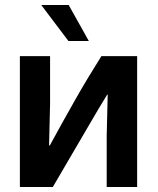

<svg xmlns="http://www.w3.org/2000/svg" viewBox="-20 -743 626 763"><path d="M59 0V-520H179V-330L175 -165H178Q232 -264 280 -348.5Q328 -433 383 -520H525V0H404V-203L408 -367H406Q379 -324 324.5 -230Q270 -136 190 0ZM252 -580 144 -723H253L333 -580Z"/></svg>

Font: Murecho Medium
Style: Regular
Weight: 500
Designer: Neil Summerour
Foundry: Positype
Version: Version 1.010; ttfautohint (v1.8.3)